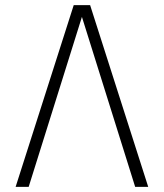

<svg xmlns="http://www.w3.org/2000/svg" viewBox="-20 -730 640 750"><path d="M41 0 268 -710H332L559 0H508L300 -664L92 0Z"/></svg>

Font: Geist Mono ExtraLight
Style: Regular
Weight: 200
Monospace: yes
Designer: Basement.studio, Andrés Briganti, Mateo Zaragoza
Foundry: Basement.studio, Vercel, Andrés Briganti, Guido Ferreyra, Mateo Zaragoza
Version: Version 1.500; ttfautohint (v1.8.4.7-5d5b)